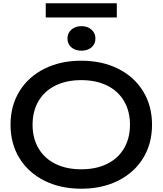

<svg xmlns="http://www.w3.org/2000/svg" viewBox="-20 -1133 988 1167"><path d="M44 -375Q44 -490 98 -578Q152 -666 249.5 -715Q347 -764 474 -764Q601 -764 698.5 -715Q796 -666 850 -578Q904 -490 904 -375Q904 -260 850 -172Q796 -84 698.5 -35Q601 14 474 14Q347 14 249.5 -35Q152 -84 98 -172Q44 -260 44 -375ZM770 -375Q770 -457 734 -518.5Q698 -580 631 -613Q564 -646 474 -646Q384 -646 317 -613Q250 -580 214 -518.5Q178 -457 178 -375Q178 -293 214 -231.5Q250 -170 317 -137Q384 -104 474 -104Q564 -104 631 -137Q698 -170 734 -231.5Q770 -293 770 -375ZM390 -899Q390 -932 414 -953Q438 -974 475 -974Q512 -974 536 -953Q560 -932 560 -899Q560 -866 536.5 -845.5Q513 -825 475 -825Q437 -825 413.5 -845.5Q390 -866 390 -899ZM258 -1113H690V-1027H258Z"/></svg>

Font: Unbounded Variable
Style: Regular
Weight: 400
Designer: Luke Prowse, Jean-Baptiste Morizot, Fátima Lázaro, Florian Runge
Foundry: NaN
Version: Version 1.600;FEAKit 1.0